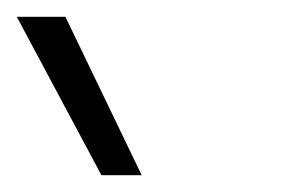

<svg xmlns="http://www.w3.org/2000/svg" viewBox="-20 -821 340 229"><path d="M0 -801H58L149 -612H101Z"/></svg>

Font: Sora-SIA ExtraLight
Style: Regular
Weight: 200
Designer: Jonathan Barnbrook, Julián Moncada
Foundry: Barnbrook Fonts
Version: Version 2.000